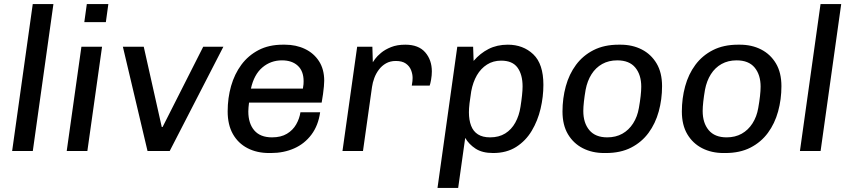

<svg xmlns="http://www.w3.org/2000/svg" viewBox="-20 -740 4170 941"><path d="M39.5 0 140.5 -720H241.8L140.8 0Z M307 0 379 -511H480.2L408.2 0ZM393.2 -631.5 405.5 -720H511L498.8 -631.5Z M703 0 582.2 -511H684.5L772.8 -117.5H776.8L976 -511H1074.8L811.8 0Z M1299.2 10Q1239 10 1193 -13.9Q1147 -37.8 1121.4 -83.1Q1095.8 -128.5 1095.8 -194Q1095.8 -259.8 1112.6 -318.6Q1129.5 -377.5 1163.1 -422.9Q1196.8 -468.2 1247.4 -494.6Q1298 -521 1366.2 -521H1376.5Q1430.8 -521 1474.4 -500.2Q1518 -479.5 1543.5 -440Q1569 -400.5 1569 -344.2Q1569 -333.8 1567.5 -316.8Q1566 -299.8 1563.2 -279.4Q1560.5 -259 1556.5 -237.2H1200.5Q1199 -225.8 1198 -213.9Q1197 -202 1197 -193.8Q1197 -135.2 1226.2 -101Q1255.5 -66.8 1313.2 -66.8Q1357 -66.8 1386.2 -84.4Q1415.5 -102 1431.6 -130.4Q1447.8 -158.8 1452.5 -189.8H1549Q1540 -125.2 1506.5 -80.4Q1473 -35.5 1421.8 -12.8Q1370.5 10 1308 10ZM1209.8 -305.8H1464.5Q1467 -319.5 1467.5 -327.4Q1468 -335.2 1468 -342.2Q1468 -391.5 1439.5 -417.9Q1411 -444.2 1362 -444.2Q1307 -444.2 1266 -409.5Q1225 -374.8 1209.8 -305.8Z M1658.5 0 1730.5 -511H1805L1807.2 -435Q1808.8 -438 1818.5 -451.4Q1828.2 -464.8 1847.6 -481Q1867 -497.2 1896.5 -509.1Q1926 -521 1966.5 -521Q2031.5 -521 2064 -483.5Q2096.5 -446 2096.5 -389.8Q2096.5 -370.8 2092.8 -349.6Q2089 -328.5 2085.8 -320.5H1998.2Q2000.5 -332.5 2001.4 -342.4Q2002.2 -352.2 2002.2 -358.2Q2002.2 -377.2 1994.6 -396.5Q1987 -415.8 1969.1 -428.5Q1951.2 -441.2 1919.8 -441.2Q1892.5 -441.2 1871.9 -429.5Q1851.2 -417.8 1836.9 -398.6Q1822.5 -379.5 1814.4 -357.4Q1806.2 -335.2 1803.2 -313.5L1759 0Z M2124.2 181 2221.2 -511H2298.8L2301.2 -441.5Q2333.2 -478.8 2374.5 -499.9Q2415.8 -521 2468.8 -521Q2544 -521 2593.6 -473.9Q2643.2 -426.8 2643.2 -324Q2643.2 -266 2629.4 -207.1Q2615.5 -148.2 2586.1 -99Q2556.8 -49.8 2509.8 -19.9Q2462.8 10 2396.8 10Q2343.5 10 2310.6 -11.6Q2277.8 -33.2 2260 -64.2L2225.5 181ZM2382 -66.8Q2425.2 -66.8 2456 -85.9Q2486.8 -105 2505.6 -139.2Q2524.5 -173.5 2531 -216.8Q2535.8 -247 2538.5 -272.8Q2541.2 -298.5 2541.2 -316Q2541.2 -374.5 2516.4 -408.6Q2491.5 -442.8 2436.2 -442.8Q2397 -442.8 2366.9 -423.6Q2336.8 -404.5 2317.2 -370.9Q2297.8 -337.2 2289.5 -292.5Q2284.2 -259.8 2281.2 -234.1Q2278.2 -208.5 2278.2 -189.8Q2278.2 -151.5 2288.9 -123.8Q2299.5 -96 2322.5 -81.4Q2345.5 -66.8 2382 -66.8Z M2941 10Q2882.5 10 2836.5 -13.5Q2790.5 -37 2763.6 -82.1Q2736.8 -127.2 2736.8 -193.5Q2736.8 -258 2753 -317.2Q2769.2 -376.5 2803 -422.1Q2836.8 -467.8 2889 -494.4Q2941.2 -521 3012.5 -521H3021Q3079.5 -521 3125.4 -497.5Q3171.2 -474 3198 -429Q3224.8 -384 3224.8 -317.5Q3224.8 -253 3208.5 -193.8Q3192.2 -134.5 3158.6 -88.9Q3125 -43.2 3073.2 -16.6Q3021.5 10 2949.5 10ZM2956.2 -66.8Q2998 -66.8 3030 -84.6Q3062 -102.5 3083 -135.4Q3104 -168.2 3111.2 -210.8Q3116.8 -242 3119.8 -269Q3122.8 -296 3122.8 -315Q3122.8 -373.5 3093.5 -408.9Q3064.2 -444.2 3005.2 -444.2Q2963.5 -444.2 2931.5 -426.4Q2899.5 -408.5 2879 -376.1Q2858.5 -343.8 2850.2 -300.2Q2844.8 -269 2841.8 -242Q2838.8 -215 2838.8 -196Q2838.8 -137.5 2868.4 -102.1Q2898 -66.8 2956.2 -66.8Z M3526 10Q3467.5 10 3421.5 -13.5Q3375.5 -37 3348.6 -82.1Q3321.8 -127.2 3321.8 -193.5Q3321.8 -258 3338 -317.2Q3354.2 -376.5 3388 -422.1Q3421.8 -467.8 3474 -494.4Q3526.2 -521 3597.5 -521H3606Q3664.5 -521 3710.4 -497.5Q3756.2 -474 3783 -429Q3809.8 -384 3809.8 -317.5Q3809.8 -253 3793.5 -193.8Q3777.2 -134.5 3743.6 -88.9Q3710 -43.2 3658.2 -16.6Q3606.5 10 3534.5 10ZM3541.2 -66.8Q3583 -66.8 3615 -84.6Q3647 -102.5 3668 -135.4Q3689 -168.2 3696.2 -210.8Q3701.8 -242 3704.8 -269Q3707.8 -296 3707.8 -315Q3707.8 -373.5 3678.5 -408.9Q3649.2 -444.2 3590.2 -444.2Q3548.5 -444.2 3516.5 -426.4Q3484.5 -408.5 3464 -376.1Q3443.5 -343.8 3435.2 -300.2Q3429.8 -269 3426.8 -242Q3423.8 -215 3423.8 -196Q3423.8 -137.5 3453.4 -102.1Q3483 -66.8 3541.2 -66.8Z M3900.5 0 4001.5 -720H4102.8L4001.8 0Z"/></svg>

Font: Chivo Medium
Style: Italic
Weight: 500
Italic angle: -8.05°
Designer: Hector Gatti
Foundry: Omnibus-Type
Version: Version 2.002